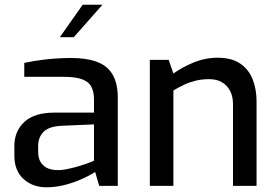

<svg xmlns="http://www.w3.org/2000/svg" viewBox="-20 -789 1176 815"><path d="M177 6Q118 6 79.5 -29.5Q41 -65 41 -128V-170Q41 -232 83.5 -271.5Q126 -311 212 -311H379V-367Q379 -398 368.5 -419.5Q358 -441 330 -452Q302 -463 247 -463H83V-522Q119 -530 167.5 -536Q216 -542 281 -543Q347 -543 391.5 -526.5Q436 -510 458 -472.5Q480 -435 480 -373V0H401L384 -59Q378 -55 359 -44.5Q340 -34 310.5 -22Q281 -10 246.5 -2Q212 6 177 6ZM223 -67Q238 -66 258.5 -70Q279 -74 299.5 -79.5Q320 -85 337.5 -91Q355 -97 366.5 -101.5Q378 -106 379 -107V-261L239 -255Q187 -252 164.5 -229Q142 -206 142 -169V-145Q142 -116 154 -98.5Q166 -81 184.5 -74Q203 -67 223 -67ZM234 -631 331 -769H415L293 -631Z M616 0V-535H696L716 -477Q752 -503 801.5 -523.5Q851 -544 904 -544Q964 -544 1000.5 -518.5Q1037 -493 1053 -451Q1069 -409 1069 -360V0H969V-348Q969 -380 956.5 -403.5Q944 -427 922 -440Q900 -453 868 -453Q838 -453 812.5 -447Q787 -441 764 -430.5Q741 -420 716 -405V0Z"/></svg>

Font: Exo Thin Medium
Style: Regular
Weight: 500
Version: Version 2.000